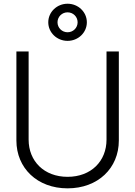

<svg xmlns="http://www.w3.org/2000/svg" viewBox="-20 -1005 729 1035"><path d="M344.2 10.3C508.3 10.3 620.6 -98.6 620.6 -247.6V-727.5H554.2V-252.4C554.2 -136.2 471.2 -51.8 344.2 -51.8C217.8 -51.8 134.3 -136.2 134.3 -252.4V-727.5H68.4V-247.6C68.4 -99.1 180.7 10.3 344.2 10.3ZM344.2 -784.7C401.9 -784.7 448.2 -829.6 448.2 -884.8C448.2 -939.9 401.9 -984.9 344.2 -984.9C286.6 -984.9 240.2 -939.9 240.2 -884.8C240.2 -829.6 286.6 -784.7 344.2 -784.7ZM344.2 -831.1C314 -831.1 290 -855 290 -884.8C290 -914.6 314 -938.5 344.2 -938.5C374.5 -938.5 398.4 -914.6 398.4 -884.8C398.4 -855 374.5 -831.1 344.2 -831.1Z"/></svg>

Font: Raveo Display Display Light
Style: Regular
Weight: 300
Designer: Jakub Foglar, Rasmus Andersson (Inter)
Foundry: Jakubfoglar.com
Version: Version 1.100;Glyphs 3.2.3 (3260)